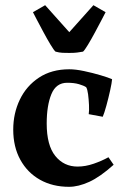

<svg xmlns="http://www.w3.org/2000/svg" viewBox="-20 -704 477 740"><path d="M376 -254 322 -264Q324 -278 323 -299.5Q322 -321 319.5 -340.6Q317 -360.2 312 -368Q303 -374 284.5 -379.5Q266 -385 239 -385Q196 -385 178 -341Q160 -297 160 -228Q160 -144 193.1 -103Q226.1 -62 279 -62Q309.3 -62 341.1 -73Q372.9 -84 398 -98L418 -69Q365.9 -22.2 324 -3.1Q282 16 246 16Q182.6 16 134.2 -11.2Q85.8 -38.4 58.4 -88.2Q31 -138 31 -204.5Q31 -267 56.4 -320Q81.8 -373 130.4 -405Q179 -437 247 -437Q271.5 -437 304.4 -430Q337.4 -423 367.7 -414Q398 -405 412 -398.7Q411 -385 404.5 -355.5Q398 -326 390 -296.9Q382 -267.8 376 -254ZM107 -657Q110 -651 121.5 -629Q133 -607 147.5 -580Q162 -553 175 -531.5Q188 -510 194 -505Q209 -501 221 -500.5Q233 -500 247 -500Q267 -500 277.5 -501.5Q288 -503 300 -505Q306 -510 319 -531.5Q332 -553 346.5 -580Q361 -607 372.5 -629Q384 -651 387 -657L340 -684L247 -580L154 -684Z"/></svg>

Font: Buenard
Style: Regular
Weight: 400
Version: Version 2.000